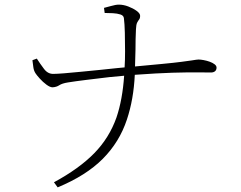

<svg xmlns="http://www.w3.org/2000/svg" viewBox="-20 -764 1040 829"><path d="M213 23Q322 -36 387 -102.5Q452 -169 483 -257Q509 -334 516 -437Q487 -434 452 -431Q401 -425 352.5 -419Q304 -413 273 -408Q248 -404 236 -396Q224 -388 207 -387Q196 -387 180.5 -398.5Q165 -410 151.5 -425Q138 -440 133 -448Q126 -459 124 -473.5Q122 -488 120 -504L139 -511Q153 -489 170 -466.5Q187 -444 211 -445Q225 -445 256.5 -447.5Q288 -450 328 -454Q368 -458 409.5 -462Q451 -466 486 -470L518 -473Q520 -504 520 -542Q520 -584 519 -623Q518 -662 515 -685Q514 -697 500 -701.5Q486 -706 467.5 -707Q449 -708 432 -708L429 -730Q438 -732 459 -738Q480 -744 493 -744Q513 -744 534 -736Q555 -728 570 -717Q585 -706 585 -696Q585 -685 580.5 -679.5Q576 -674 572 -666Q568 -658 567 -637Q565 -597 565 -549Q564 -509 563 -477Q633 -484 680 -488Q733 -493 763 -497Q793 -501 807 -503Q821 -505 826.5 -506Q832 -507 837 -507Q846 -507 859.5 -504.5Q873 -502 885.5 -497.5Q898 -493 906.5 -486.5Q915 -480 915 -472Q915 -462 908.5 -456.5Q902 -451 891 -451Q876 -451 835.5 -451.5Q795 -452 724 -450Q659 -448 562 -441Q557 -335 528 -248Q496 -151 424 -78.5Q352 -6 229 45Z"/></svg>

Font: Noto Serif HK ExtraLight ExtraLight
Style: Regular
Weight: 250
Version: Version 2.003-H1;hotconv 1.1.1;makeotfexe 2.6.0